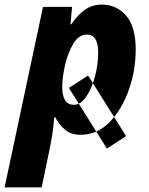

<svg xmlns="http://www.w3.org/2000/svg" viewBox="-58 -579 649 839"><path d="M409 70 243 -195 327 -249 493 16ZM265 -121Q214 -121 214 -199Q214 -240 226 -293.5Q238 -347 262 -387.5Q286 -428 322 -428Q371 -428 371 -349Q371 -296 356.5 -243Q342 -190 318 -155.5Q294 -121 265 -121ZM-38 240H124L155 91Q165 44 170.5 8.5Q176 -27 179 -67H183Q201 -33 227 -11.5Q253 10 294 10Q367 10 421 -45.5Q475 -101 505 -186.5Q535 -272 535 -362Q535 -464 492.5 -511.5Q450 -559 386 -559Q342 -559 309 -533.5Q276 -508 254 -473H250L257 -549H130Z"/></svg>

Font: Noto Sans Display Extra
Style: Italic
Weight: 800
Italic angle: -12°
Designer: Monotype Design Team
Foundry: Monotype Imaging Inc.
Version: Version 1.900